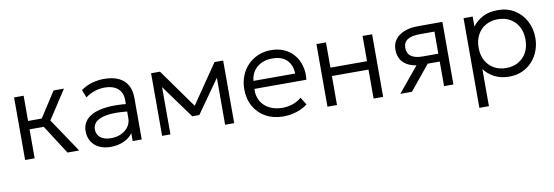

<svg xmlns="http://www.w3.org/2000/svg" viewBox="-54 -880 4224 1465"><g transform="rotate(-10 2058.0 -147.5)"><path d="M410.5 0 243 -260.5 388 -485H468.5L324 -263.5L501 0ZM82 0V-485H156V-289.5H300.5V-224.5H156V0Z M743.5 15Q691.5 15 653.5 -4Q615.5 -23 595 -57.2Q574.5 -91.5 574.5 -137.5Q574.5 -175.5 594.2 -207.2Q614 -239 656.8 -260.2Q699.5 -281.5 768.5 -288.5Q837.5 -295.5 936.5 -284.5L939 -226Q857.5 -236.5 801.2 -233.5Q745 -230.5 711 -217.5Q677 -204.5 661.8 -184Q646.5 -163.5 646.5 -139Q646.5 -97 676 -73.5Q705.5 -50 758 -50Q802 -50 837 -66.5Q872 -83 892.5 -112Q913 -141 913 -178.5V-320Q913 -357 897 -383.5Q881 -410 850.2 -424.5Q819.5 -439 775.5 -439Q737.5 -439 699.8 -427.5Q662 -416 626 -389.5L602 -450Q646 -481 692.5 -493Q739 -505 781 -505Q847.5 -505 893 -484Q938.5 -463 962 -422Q985.5 -381 985.5 -320.5V0H915.5V-61.5Q889.5 -24.5 844 -4.8Q798.5 15 743.5 15Z M1143.5 0V-485H1209.5H1212.5L1444.5 -160L1412 -159L1635 -485H1702V0H1631.5L1632 -389.5L1645.5 -383L1450.5 -107H1396L1194.5 -384L1207.5 -390L1208 0Z M2082 15Q2005.5 15 1947 -17Q1888.5 -49 1855.5 -106.8Q1822.5 -164.5 1822.5 -241Q1822.5 -296.5 1841.2 -344Q1860 -391.5 1894.2 -426.5Q1928.5 -461.5 1974.2 -480.8Q2020 -500 2074 -500Q2131.5 -500 2176.5 -479.5Q2221.5 -459 2251.8 -422.5Q2282 -386 2295.2 -336.8Q2308.5 -287.5 2302 -230.5H1899Q1896.5 -176.5 1919 -136.2Q1941.5 -96 1985 -73.5Q2028.5 -51 2088.5 -51Q2128 -51 2166.8 -64.5Q2205.5 -78 2234 -103L2270 -45.5Q2245.5 -25.5 2213.8 -11.8Q2182 2 2148.2 8.5Q2114.5 15 2082 15ZM1902.5 -292H2226Q2223.5 -359.5 2184.8 -397.5Q2146 -435.5 2073 -435.5Q2002.5 -435.5 1956.2 -397.5Q1910 -359.5 1902.5 -292Z M2424.5 0V-485H2498.5V-289.5H2782V-485H2856V0H2782V-224.5H2498.5V0Z M2989 0 3188.5 -242 3199 -190Q3135.5 -189.5 3093.5 -208Q3051.5 -226.5 3031 -259.5Q3010.5 -292.5 3010.5 -337Q3010.5 -384 3035.5 -417Q3060.5 -450 3105.5 -467.5Q3150.5 -485 3210 -485H3400.5V0H3328V-422.5H3215Q3151 -422.5 3119 -401.8Q3087 -381 3087 -338Q3087 -295.5 3117 -273.5Q3147 -251.5 3206 -251.5H3341V-190.5H3235L3079 0Z M3564.5 210V-485H3635V-408Q3666 -448 3713 -474Q3760 -500 3833.5 -500Q3906 -500 3961.2 -465.5Q4016.5 -431 4047.2 -372.5Q4078 -314 4078 -242.5Q4078 -189.5 4060.2 -142.8Q4042.5 -96 4010 -60.5Q3977.5 -25 3932.5 -5Q3887.5 15 3833 15Q3766 15 3718 -10.2Q3670 -35.5 3638.5 -77V210ZM3820 -53.5Q3873 -53.5 3914 -76.8Q3955 -100 3978.2 -142.2Q4001.5 -184.5 4001.5 -242.5Q4001.5 -300.5 3978 -343Q3954.5 -385.5 3913.8 -408.5Q3873 -431.5 3820 -431.5Q3767 -431.5 3726 -408.5Q3685 -385.5 3661.8 -343Q3638.5 -300.5 3638.5 -242.5Q3638.5 -184.5 3661.8 -142.2Q3685 -100 3726 -76.8Q3767 -53.5 3820 -53.5Z"/></g></svg>

Font: Geologica Roman ExtraLight
Style: Regular
Weight: 250
Designer: Sindre Bremnes, Frode Helland
Foundry: Monokrom Skriftforlag AS
Version: Version 1.010;gftools[0.9.28]